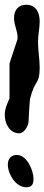

<svg xmlns="http://www.w3.org/2000/svg" viewBox="-20 -687 187 808"><path d="M0 -203C0 -168 20 -126 61 -126C81 -126 98 -155 100 -173C101 -183 104 -264 107 -273C126 -352 147 -330 147 -402C147 -439 140 -474 140 -510C140 -540 147 -568 147 -597C147 -635 131 -667 90 -667C57 -667 39 -644 39 -611C39 -582 54 -557 54 -529C54 -527 53 -521 53 -520L20 -420V-273C10 -250 0 -229 0 -203ZM13 6C13 45 46 101 90 101C115 101 121 88 121 65C121 30 93 -35 51 -35C26 -35 13 -18 13 6Z"/></svg>

Font: Charger
Style: Overspray
Weight: 400
Designer: Jasper
Foundry: Cannot Into Space Fonts
Version: Version 0.980